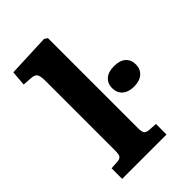

<svg xmlns="http://www.w3.org/2000/svg" viewBox="-226 -861 955 955"><g transform="rotate(-45 251.5 -383.5)"><path d="M52 0V-74.5L96.5 -77.5Q114.5 -79 120.7 -88Q127 -97 127 -125.5V-614Q127 -647.5 119.2 -660.5Q111.5 -673.5 83.5 -675L37.5 -678L44 -757.5L270 -767L286 -756V-124Q286 -98.5 292 -88.8Q298 -79 318.5 -77L364 -74.5V0ZM419.4 -282.3Q380.7 -282.3 358.2 -301.4Q335.7 -320.5 335.7 -354.1Q335.7 -386.8 357.6 -406.1Q379.5 -425.4 419.4 -425.4Q459.7 -425.4 481.4 -406.5Q503 -387.6 503 -354.1Q503 -320.9 480.3 -301.6Q457.6 -282.3 419.4 -282.3Z"/></g></svg>

Font: Literata Variable Black
Style: Regular
Weight: 900
Designer: Latin by Veronika Burian and Jose Scaglione. Greek by Irene Vlachou. Cyrillic by Vera Evstafieva.
Foundry: TypeTogether
Version: Version 3.021